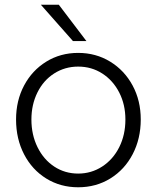

<svg xmlns="http://www.w3.org/2000/svg" viewBox="-20 -783 665 813"><path d="M48 -277Q48 -357 82 -421Q116 -485 176 -522Q236 -559 311 -559Q386 -559 446.5 -522Q507 -485 541.5 -421Q576 -357 576 -277Q576 -196 542 -130.5Q508 -65 447.5 -27.5Q387 10 311 10Q236 10 176 -27Q116 -64 82 -129.5Q48 -195 48 -277ZM511 -277Q511 -340 485 -391Q459 -442 413.5 -471.5Q368 -501 311 -501Q255 -501 209.5 -472Q164 -443 138.5 -391.5Q113 -340 113 -277Q113 -212 139 -159.5Q165 -107 210 -77.5Q255 -48 311 -48Q367 -48 413 -78Q459 -108 485 -160Q511 -212 511 -277ZM229 -763 346 -609H289L153 -763Z"/></svg>

Font: Open Sauce One Light
Style: Regular
Weight: 300
Designer: Alfredo Marco Pradil
Foundry: Creative Sauce Fz LLC
Version: Version 1.477